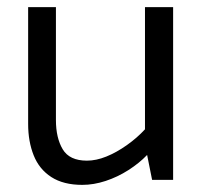

<svg xmlns="http://www.w3.org/2000/svg" viewBox="-20 -505 569 539"><path d="M387 -485V-142Q365 -118 336 -97.5Q307 -77 278.5 -65.5Q250 -54 224 -54Q175 -54 156 -86Q137 -118 137 -168V-485H59V-157Q59 -108 74.5 -69Q90 -30 124 -8Q158 14 211 14Q243 14 276.5 3Q310 -8 340.5 -27.5Q371 -47 393 -70L407 0H466V-485Z"/></svg>

Font: Catamaran
Style: Regular
Weight: 400
Designer: Pria Ravichandran
Version: Version 2.000